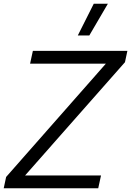

<svg xmlns="http://www.w3.org/2000/svg" viewBox="-21 -1014 706 1034"><path d="M460 -823H398L484 -994H560ZM-1 0 12 -61 549 -671H141L156 -740H665L652 -679L114 -69H523L508 0Z"/></svg>

Font: Be Vietnam Pro Light
Style: Italic
Weight: 300
Italic angle: -12°
Designer: Lam Bao, Tony Le, Vietanh Nguyen
Foundry: Yellow Type Foundry
Version: Version 1.002; ttfautohint (v1.8.3)